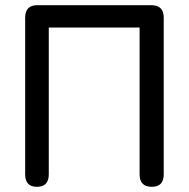

<svg xmlns="http://www.w3.org/2000/svg" viewBox="-20 -720 727 740"><path d="M122 0Q77 0 77 -48V-652Q77 -700 124 -700H563Q611 -700 611 -652V-48Q611 0 565 0Q518 0 518 -48V-614H168V-48Q168 0 122 0Z"/></svg>

Font: Zen Maru Gothic Medium
Style: Regular
Weight: 500
Designer: Yoshimichi Ohira
Foundry: Positype
Version: Version 1.001